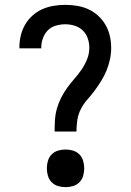

<svg xmlns="http://www.w3.org/2000/svg" viewBox="-20 -763 540 791"><path d="M205 -221Q205 -245 206.5 -269Q208 -293 214.5 -316Q221 -339 232 -360.5Q243 -382 257 -401.5Q271 -421 287 -439Q303 -457 316.5 -477Q330 -497 339 -519.5Q348 -542 348 -566Q348 -586 341.5 -605Q335 -624 321 -637.5Q307 -651 288 -657Q269 -663 249 -663Q230 -663 210.5 -657.5Q191 -652 177.5 -638.5Q164 -625 157 -606Q150 -587 150 -568V-564H60V-570Q60 -594 66 -618Q72 -642 84 -662.5Q96 -683 114.5 -699.5Q133 -716 155 -725.5Q177 -735 201 -739Q225 -743 249 -743Q273 -743 297.5 -739Q322 -735 344 -725Q366 -715 384.5 -698Q403 -681 415 -660Q427 -639 432.5 -615Q438 -591 438 -566Q438 -542 433 -518.5Q428 -495 419 -473Q410 -451 397.5 -430.5Q385 -410 370.5 -390.5Q356 -371 340 -353Q324 -335 313 -313.5Q302 -292 298.5 -268Q295 -244 295 -221ZM250 8Q234 8 219 3.5Q204 -1 193 -12Q182 -23 177.5 -38.5Q173 -54 173 -69Q173 -85 177.5 -100.5Q182 -116 193 -127Q204 -138 219 -142.5Q234 -147 250 -147Q266 -147 281 -142.5Q296 -138 307 -127Q318 -116 322.5 -100.5Q327 -85 327 -69Q327 -54 322.5 -38.5Q318 -23 307 -12Q296 -1 281 3.5Q266 8 250 8Z"/></svg>

Font: Iosevka Curly Medium
Style: Regular
Weight: 500
Monospace: yes
Designer: Belleve Invis
Foundry: Belleve Invis
Version: Version 22.1.2; ttfautohint (v1.8.4)